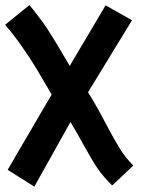

<svg xmlns="http://www.w3.org/2000/svg" viewBox="-20 -690 558 737"><path d="M385.3 -669.4 486.8 -612.3 317.9 -335.9Q349.1 -286.1 381.6 -224.1Q414.1 -162.1 437.5 -123.5Q460.9 -85 491.7 -54.7L410.6 22Q377 -11.2 356.2 -41Q335.4 -70.8 304.7 -127Q273.9 -183.1 250.5 -221.7L111.8 26.4L9.3 -38.1L178.2 -327.1Q141.6 -390.6 119.6 -427Q97.7 -463.4 64.7 -510.7Q31.7 -558.1 -0.5 -594.7L92.8 -670.4Q107.9 -652.8 123.5 -632.3Q139.2 -611.8 148.9 -598.1Q158.7 -584.5 175.8 -556.9Q192.9 -529.3 198.2 -520.8Q203.6 -512.2 223.9 -477.3Q244.1 -442.4 247.6 -437Z"/></svg>

Font: Fantasque Sans Mono
Style: Bold
Weight: 700
Monospace: yes
Designer: Jany Belluz
Version: Version 1.8.0 ; ttfautohint (v1.8.2)